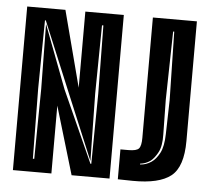

<svg xmlns="http://www.w3.org/2000/svg" viewBox="-46 -640 755 691"><g transform="rotate(5 331.5 -295.0)"><path d="M25 0V-591H163L235 -316V-591H374V0H237L164 -245V0ZM93 -47H98L101 -300L98 -534L185 -305L301 -47H304L307 -300L304 -547H299L296 -300L300 -57L199 -299L96 -547H93L90 -300ZM458 1 404 0V-108H433Q462 -108 470.5 -117.5Q479 -127 479 -156V-591H638V-159Q638 -65 595.5 -31.5Q553 2 458 1ZM479 -60Q501 -61 520 -74Q536 -85 548.5 -108.5Q561 -132 562 -177L565 -300L560 -547H556L551 -300L553 -175Q554 -133 542 -110.5Q530 -88 516 -77Q499 -65 479 -63Z"/></g></svg>

Font: Alumni Sans Inline One
Style: Regular
Weight: 400
Designer: Robert E. Leuschke
Foundry: Robert E. Leuschke
Version: Version 1.100; ttfautohint (v1.8.3)